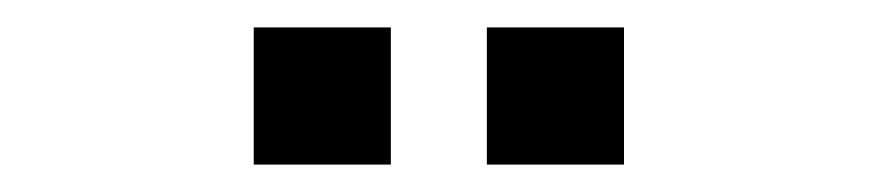

<svg xmlns="http://www.w3.org/2000/svg" viewBox="-20 -947 640 140"><path d="M265 -827H165V-927H265ZM435 -827H335V-927H435Z"/></svg>

Font: Shippori Antique
Style: Regular
Weight: 400
Designer: FONTDASU
Foundry: FONTDASU / Google Inc. / but / Adobe
Version: Version 2.001